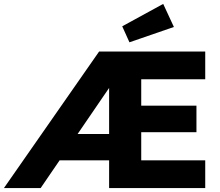

<svg xmlns="http://www.w3.org/2000/svg" viewBox="-30 -964 1130 984"><path d="M478 -700H1021.8V-557.8H693.8V-422.4H976.8V-286.4H693.8V-142.2H1021.8V0H529.2V-142.2H259.4L351.8 -277.4H529.2V-558L554.2 -550L178.2 0H-10ZM596.4 -829.2 806.4 -944 861.2 -825.8 633.4 -747.2Z"/></svg>

Font: Easer Grotesk Variable
Style: Regular
Weight: 400
Designer: Boardeaser, Bonnie Shaver-Troup, Thomas Jockin
Foundry: Lexend
Version: Version 1.001;Glyphs 3.1.2 (3151)